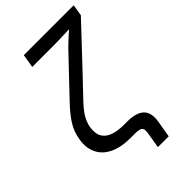

<svg xmlns="http://www.w3.org/2000/svg" viewBox="-258 -815 1042 1042"><g transform="rotate(-45 262.5 -294.0)"><path d="M304.2 140.1 319.8 45.9Q322.8 28.8 319.1 18.6Q315.4 8.3 303.7 4.2Q292 0 271 0H234.4Q161.6 0 113.3 -23.4Q64.9 -46.9 44.2 -90.1Q23.4 -133.3 33.2 -191.9Q41.5 -241.7 67.1 -282.5Q92.8 -323.2 136.5 -369.1Q180.2 -415 241.2 -479.5L318.4 -560.5Q337.4 -581.1 355.7 -598.6Q374 -616.2 391.1 -631.6Q408.2 -647 423.8 -660.6Q439.5 -674.3 453.6 -686.5L448.7 -655.8Q430.7 -654.3 410.4 -653.3Q390.1 -652.3 369.1 -651.6Q348.1 -650.9 327.9 -650.4Q307.6 -649.9 288.6 -649.9H129.9L142.6 -727.5H525.4L514.6 -661.6L293.9 -427.2Q237.8 -367.7 201.4 -329.8Q165 -292 146 -262.2Q127 -232.4 120.6 -196.8Q113.8 -152.8 129.2 -126.2Q144.5 -99.6 178.5 -87.6Q212.4 -75.7 259.8 -75.7H284.7Q354 -75.7 383.8 -46.6Q413.6 -17.6 403.3 44.9L387.2 140.1Z"/></g></svg>

Font: Inter 20pt
Style: Italic
Weight: 400
Italic angle: -9.3988°
Version: Version 4.001;git-66647c0bb